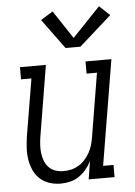

<svg xmlns="http://www.w3.org/2000/svg" viewBox="-55 -814 609 864"><g transform="rotate(-5 250.0 -382.0)"><path d="M185 8Q158 8 133.5 0Q109 -8 91 -24.5Q73 -41 62.5 -64Q52 -87 48 -112.5Q44 -138 45.5 -164.5Q47 -191 51 -218L94 -475H47V-530H164L111 -209Q108 -190 107 -171Q106 -152 108.5 -134Q111 -116 117.5 -99.5Q124 -83 136.5 -70.5Q149 -58 166 -52.5Q183 -47 202 -47Q220 -47 237 -51Q254 -55 270 -64.5Q286 -74 298.5 -88Q311 -102 320 -118Q329 -134 334 -150.5Q339 -167 342 -185L390 -475H343V-530H460L381 -55H428V0H311L324 -81Q314 -62 299.5 -44.5Q285 -27 266.5 -14.5Q248 -2 226.5 3Q205 8 185 8ZM259 -598 160 -733 215 -767 299 -640 425 -772 472 -728 326 -598Z"/></g></svg>

Font: Iosevka Curly Slab LtObl
Style: Regular
Weight: 300
Italic angle: -9°
Monospace: yes
Designer: Belleve Invis
Foundry: Belleve Invis
Version: Version 11.0.0; ttfautohint (v1.8.3)